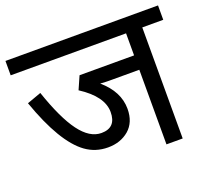

<svg xmlns="http://www.w3.org/2000/svg" viewBox="-109 -758 975 895"><g transform="rotate(-20 378.5 -311.0)"><path d="M306.2 -153.3Q379.4 -153.3 379.4 -231Q379.4 -308.6 273.4 -377L301.8 -441.4H572.3V-550.8H0V-622.1H756.8V-550.8H652.8V0H572.3V-370.1H435.1Q391.1 -370.1 378.9 -372.1Q458.5 -303.7 458.5 -218.3Q458.5 -151.4 416.5 -115.2Q374.5 -79.6 312.5 -79.6Q250.5 -79.6 202.1 -114.7Q107.9 -183.1 31.2 -400.9L101.6 -426.3Q148.9 -287.1 198.7 -220.2Q248.5 -153.3 306.2 -153.3Z"/></g></svg>

Font: NotoSans
Style: Regular
Weight: 400
Designer: Monotype Design team
Foundry: Monotype Imaging Inc.
Version: Version 1.04